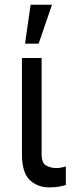

<svg xmlns="http://www.w3.org/2000/svg" viewBox="-20 -793 306 820"><path d="M73.7 -545.4H157.7V-134.8Q157.7 -96.2 177.7 -85.7Q197.8 -75.2 220.2 -75.2Q231 -75.2 243.4 -77.6Q255.9 -80.1 261.2 -82.5V-2.9Q250.5 0.5 233.2 3.9Q215.8 7.3 190.4 7.3Q140.1 7.3 106.9 -24.4Q73.7 -56.2 73.7 -134.8ZM86.9 -606.4 110.8 -772.9H202.1L145 -606.4Z"/></svg>

Font: Sahel VF Regular
Style: Regular
Weight: 400
Foundry: Saber Rastikerdar (saber.rastikerdar@gmail.com)
Version: Version 3.4.0